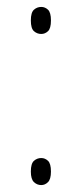

<svg xmlns="http://www.w3.org/2000/svg" viewBox="-20 -529 237 554"><path d="M99 -431Q87 -431 78 -439Q69 -447 69 -470Q69 -493 78 -501Q87 -509 99 -509Q110 -509 118.5 -501Q127 -493 127 -470Q127 -447 118.5 -439Q110 -431 99 -431ZM99 5Q87 5 78 -3.5Q69 -12 69 -34Q69 -57 78 -65Q87 -73 99 -73Q110 -73 118.5 -65Q127 -57 127 -34Q127 -12 118.5 -3.5Q110 5 99 5Z"/></svg>

Font: Noto Serif Thai Condensed Thin
Style: Regular
Weight: 100
Width: 3
Designer: Monotype Design Team
Foundry: Monotype Imaging Inc.
Version: Version 2.001; ttfautohint (v1.8.4.7-5d5b)